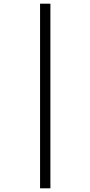

<svg xmlns="http://www.w3.org/2000/svg" viewBox="-20 -780 490 1040"><path d="M197 240V-760H253V240Z"/></svg>

Font: Noto Serif Display ExtraCondensed SemiBold
Style: Regular
Weight: 600
Width: 2
Designer: Monotype Design Team
Foundry: Monotype Imaging Inc.
Version: Version 2.009